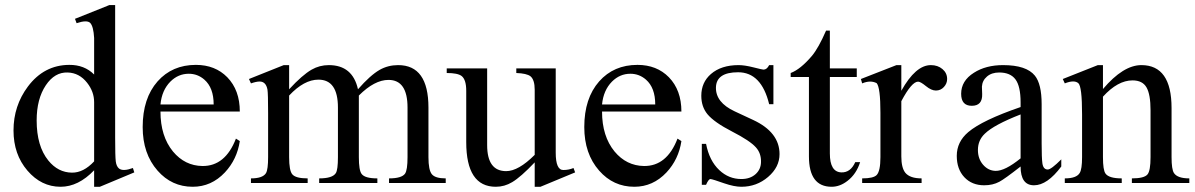

<svg xmlns="http://www.w3.org/2000/svg" viewBox="-20 -714 4661 749"><path d="M503.9 -41.5 369.6 14.6H347.2V-49.8Q285.6 14.6 216.3 14.6Q141.1 14.6 86.9 -48.6Q32.7 -111.8 32.7 -205.1Q32.7 -301.3 88.9 -376.5Q151.9 -460.4 250 -460.9Q309.1 -461.4 347.2 -423.3V-505.9Q347.2 -567.9 347.2 -565.9Q344.7 -610.8 332 -624.5Q319.3 -637.2 278.8 -623.5L272.5 -640.6L406.7 -694.3H429.2V-177.2Q429.2 -104 431.6 -84.5Q434.1 -64.9 444.3 -56.6Q460 -44.4 498.5 -58.6ZM347.2 -84.5V-315.4Q347.2 -356.4 319.8 -391.1Q289.6 -429.7 244.1 -431.2Q193.4 -433.1 158.7 -381.3Q123 -328.1 123 -244.1Q123 -144 168.5 -87.9Q206.5 -41 260.7 -40.5Q305.7 -40 347.2 -84.5Z M915.5 -163.6Q904.8 -92.3 857.4 -41.5Q804.7 14.6 731.9 14.6Q649.9 14.6 594.7 -48.3Q536.6 -114.3 536.6 -218.3Q536.6 -330.6 594.7 -396.5Q651.9 -460.9 744.1 -460.9Q819.3 -460.9 866.7 -412.6Q915.5 -362.3 915.5 -278.8H606Q606 -182.6 654.8 -123Q701.2 -67.4 769.5 -66.4Q858.9 -65.4 900.4 -173.3ZM813.5 -306.6Q813.5 -371.6 777.3 -403.3Q751 -426.3 716.3 -426.3Q675.3 -426.3 644.5 -395.5Q611.3 -361.8 606 -306.6Z M1718.8 0H1497.6V-18.1Q1546.9 -18.1 1560.1 -36.6Q1569.8 -50.8 1569.8 -101.1V-294.4Q1569.8 -402.3 1495.6 -402.3Q1440.9 -402.3 1379.9 -341.3V-101.1Q1379.9 -49.8 1390.6 -35.6Q1403.3 -18.1 1452.1 -18.1V0H1225.1V-18.1Q1276.9 -18.1 1290 -38.6Q1298.3 -51.3 1298.3 -101.1V-294.4Q1298.3 -403.3 1222.2 -403.3Q1166 -403.3 1107.9 -341.3V-101.1Q1107.9 -48.8 1120.1 -34.2Q1133.3 -18.1 1180.2 -18.1V0H959V-18.1Q1004.9 -18.1 1017.6 -38.6Q1025.9 -52.7 1025.9 -101.1V-272.5Q1025.9 -349.1 1023.4 -364.3Q1017.6 -396 992.7 -396Q980 -396 959 -388.7L951.2 -405.8L1086.9 -460H1107.9V-365.7Q1159.2 -421.4 1195.8 -442.4Q1226.6 -460 1262.7 -460Q1355.5 -460 1376.5 -365.7Q1424.3 -420.4 1460.9 -441.4Q1493.7 -460 1533.2 -460Q1651.4 -460 1651.4 -294.4V-101.1Q1651.4 -50.3 1664.8 -34.2Q1678.2 -18.1 1718.8 -18.1Z M2223.6 -41.5 2088.4 14.6H2065.9V-80.6Q2011.7 -23.4 1978 -3.4Q1948.2 14.6 1914.1 14.6Q1798.8 14.6 1798.8 -159.7V-359.9Q1798.8 -403.3 1780.8 -417.5Q1765.6 -429.2 1722.7 -429.2V-447.3H1880.4V-147.9Q1880.4 -46.4 1954.6 -46.4Q2002.4 -46.4 2065.9 -109.9V-363.8Q2065.9 -402.8 2049.3 -416.5Q2034.7 -427.7 1994.1 -429.2V-447.3H2147.9V-118.2Q2147.9 -50.3 2177.7 -50.8Q2198.7 -50.8 2217.3 -58.6Z M2638.2 -163.6Q2627.4 -92.3 2580.1 -41.5Q2527.3 14.6 2454.6 14.6Q2372.6 14.6 2317.4 -48.3Q2259.3 -114.3 2259.3 -218.3Q2259.3 -330.6 2317.4 -396.5Q2374.5 -460.9 2466.8 -460.9Q2542 -460.9 2589.4 -412.6Q2638.2 -362.3 2638.2 -278.8H2328.6Q2328.6 -182.6 2377.4 -123Q2423.8 -67.4 2492.2 -66.4Q2581.5 -65.4 2623 -173.3ZM2536.1 -306.6Q2536.1 -371.6 2500 -403.3Q2473.6 -426.3 2439 -426.3Q2397.9 -426.3 2367.2 -395.5Q2334 -361.8 2328.6 -306.6Z M3021 -112.8Q3021 -62 2976.3 -23.7Q2931.6 14.6 2872.1 14.6Q2844.2 14.6 2804.7 1Q2760.7 -14.6 2751.5 -15.6Q2744.1 -15.6 2734.4 6.8H2717.8V-152.8H2734.4Q2747.1 -86.9 2786.1 -50.3Q2822.8 -15.6 2872.1 -15.6Q2906.7 -15.6 2928.2 -35.2Q2948.2 -53.7 2948.7 -81.5Q2949.7 -116.2 2928.7 -139.2Q2905.8 -165 2835.9 -200.9Q2766.1 -236.8 2739.7 -268.6Q2715.8 -297.9 2715.8 -340.3Q2715.8 -392.6 2753.4 -425.3Q2793.5 -460 2861.3 -460Q2884.8 -460 2919.4 -451.2Q2954.1 -442.4 2958.5 -442.4Q2971.7 -442.4 2980.5 -460H2997.1V-307.6H2980.5Q2950.2 -432.1 2859.4 -432.1Q2774.4 -432.1 2772.9 -373Q2771.5 -314.5 2845.7 -279.8L2918 -246.1Q3021 -198.2 3021 -112.8Z M3335.4 -81.5Q3320.8 -35.2 3286.6 -8.8Q3256.8 14.6 3224.1 14.6Q3135.7 14.6 3135.7 -104V-413.6H3064.5V-429.2Q3102.5 -443.4 3147 -495.6Q3172.9 -526.4 3202.6 -594.7H3217.3V-447.3H3322.3V-413.6H3217.3V-115.2Q3217.3 -43.5 3261.7 -41.5Q3297.9 -40 3316.4 -81.5Z M3674.8 -405.8Q3674.8 -388.2 3662.1 -374.5Q3649.4 -360.8 3630.9 -360.8Q3613.3 -360.8 3592 -378.2Q3570.8 -395.5 3561.5 -395.5Q3536.6 -395.5 3496.1 -319.3V-104Q3496.1 -59.6 3511.7 -40Q3529.8 -18.1 3575.2 -18.1V0H3343.3V-18.1Q3387.2 -18.1 3399.9 -31.2Q3414.6 -46.4 3414.6 -101.1V-274.4Q3414.6 -372.6 3399.9 -389.6Q3375.5 -402.3 3343.3 -388.7L3338.4 -405.8L3477.1 -460H3496.1V-359.9Q3551.8 -460 3611.3 -460Q3638.2 -460 3656.5 -444.6Q3674.8 -429.2 3674.8 -405.8Z M4120.1 -64.5Q4065.4 8.8 4013.7 8.8Q3961.4 8.8 3961.4 -64.5Q3898.9 -15.6 3878.4 -4.9Q3853 8.8 3819.3 8.8Q3771.5 8.8 3741.9 -22.7Q3712.4 -54.2 3712.4 -106Q3712.4 -160.6 3757.3 -198.7Q3812 -245.1 3961.4 -296.4V-314.5Q3961.4 -377.4 3941.4 -404.3Q3921.4 -431.2 3877.9 -431.2Q3848.6 -431.2 3830.3 -415.5Q3812 -399.9 3810.5 -376L3811.5 -347.2Q3813 -301.3 3771 -301.3Q3729.5 -301.3 3729.5 -348.1Q3729.5 -398.9 3779.3 -430.2Q3825.7 -460 3893.1 -460Q3983.9 -460 4017.1 -418.9Q4043.5 -386.2 4043.5 -307.6V-154.8Q4043.5 -97.7 4046.4 -77.1Q4049.8 -52.7 4067.4 -52.7Q4080.6 -52.7 4120.1 -92.3ZM3961.4 -96.2V-267.6Q3857.4 -227.1 3821.8 -192.4Q3794.9 -167 3794.9 -128.9Q3794.9 -94.7 3814.9 -71.5Q3835 -48.3 3863.3 -47.4Q3899.9 -46.4 3961.4 -96.2Z M4619.6 0H4395.5V-18.1Q4443.8 -18.1 4456.5 -33.7Q4468.3 -47.9 4468.3 -101.1V-283.7Q4468.3 -345.7 4452.6 -373Q4437 -400.4 4397.9 -400.4Q4340.3 -400.4 4282.7 -336.9V-101.1Q4282.7 -50.8 4292.5 -37.1Q4305.7 -18.1 4356 -18.1V0H4133.8V-18.1Q4179.2 -18.1 4191.9 -39.1Q4201.2 -53.7 4201.2 -101.1V-267.6Q4201.2 -377 4186.5 -389.6Q4170.4 -403.3 4133.8 -388.7L4126 -405.8L4262.7 -460H4282.7V-366.7Q4361.8 -460 4432.6 -460Q4550.3 -460 4550.3 -292.5V-101.1Q4550.3 -53.2 4559.6 -39.1Q4573.2 -18.1 4619.6 -18.1Z"/></svg>

Font: Dai Banna SIL Book
Style: Regular
Weight: 400
Designer: Victor Gaultney
Foundry: SIL International
Version: Version 2.000